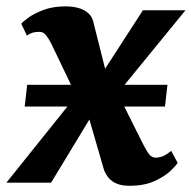

<svg xmlns="http://www.w3.org/2000/svg" viewBox="-52 -588 616 618"><path d="M364.5 10Q341 10 324.8 3.5Q308.5 -3 298.2 -14.8Q288 -26.5 282.5 -42L218 -264.5L268.5 -257.5L112.5 0H-31.5L233.5 -330.5L221 -222.5L113 -447.5Q106.5 -461 97.2 -473.2Q88 -485.5 75.5 -485.5Q61.5 -485.5 52.8 -482.8Q44 -480 34.5 -473.5L16.5 -511.5Q21 -517.5 39.2 -531Q57.5 -544.5 88 -556Q118.5 -567.5 159 -567.5Q183.5 -567.5 202.2 -561.8Q221 -556 232.8 -545Q244.5 -534 248 -519L302 -304.5L251.5 -313L408 -555H545L286 -238L298 -345L403 -135Q413 -114.5 423.5 -97.5Q434 -80.5 450 -80.5Q458.5 -80.5 469.8 -84.2Q481 -88 499 -102.5L520 -63.5Q516 -57 497.8 -39Q479.5 -21 446.2 -5.5Q413 10 364.5 10ZM27.5 -245 35.5 -315H487L479 -245Z"/></svg>

Font: Merriweather ExtraBold
Style: Italic
Weight: 800
Italic angle: -7.8°
Version: Version 2.101